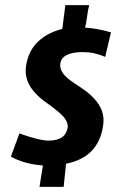

<svg xmlns="http://www.w3.org/2000/svg" viewBox="-20 -676 471 752"><path d="M392 -453.3Q349.3 -472 305.3 -472Q221.3 -472 216 -425.3Q212 -392 258.7 -358.7Q280 -344 304 -328Q328 -312 346.7 -292Q393.3 -244 384 -185.3Q366.7 -60 238.7 -34.7L229.3 56H134.7L148 -28Q74.7 -33.3 22.7 -62.7L56 -153.3Q134.7 -125.3 170.7 -125.3Q237.3 -125.3 245.3 -177.3Q248 -208 202.7 -242.7Q184 -258.7 160.7 -274.7Q137.3 -290.7 118.7 -310.7Q73.3 -358.7 82 -417.3Q90.7 -476 128 -512Q165.3 -548 224 -562.7L236 -656H329.3Q324 -634.7 321.3 -612.7Q318.7 -590.7 313.3 -568Q365.3 -564 414.7 -549.3Z"/></svg>

Font: Timmana
Style: Regular
Weight: 400
Designer: Appaji Ambarisha Darbha
Foundry: Andhrapradesh Society for Knowledge Networks
Version: Version 1.0.4; ttfautohint (v1.2.42-39fb)